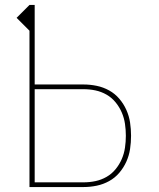

<svg xmlns="http://www.w3.org/2000/svg" viewBox="-20 -755 640 775"><path d="M99 0V-631L47 -683L99 -735H120V-414H317Q344 -414 370.5 -408.5Q397 -403 420.5 -390Q444 -377 461.5 -356.5Q479 -336 490 -311.5Q501 -287 505 -260.5Q509 -234 509 -207Q509 -180 505 -153.5Q501 -127 490 -102.5Q479 -78 461.5 -57.5Q444 -37 420.5 -24Q397 -11 370.5 -5.5Q344 0 317 0ZM317 -19Q342 -19 365.5 -24Q389 -29 410 -41Q431 -53 446.5 -72Q462 -91 471.5 -113Q481 -135 484.5 -159Q488 -183 488 -207Q488 -231 484.5 -255Q481 -279 471.5 -301Q462 -323 446.5 -342Q431 -361 410 -373Q389 -385 365.5 -390Q342 -395 317 -395H120V-19Z"/></svg>

Font: Zed Sans Thin Extended
Style: Regular
Weight: 100
Width: 7
Designer: Belleve Invis
Foundry: Belleve Invis
Version: Version 1.0.0; ttfautohint (v1.8.4)